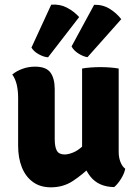

<svg xmlns="http://www.w3.org/2000/svg" viewBox="-20 -792 589 821"><path d="M487.5 -142.5Q487.5 -118.5 495.2 -99Q503 -79.5 515.5 -70.5Q511.5 -49.5 497 -26.5Q482.5 -3.5 468 8Q401.5 7 366.2 -37.5Q331 -82 331 -144.5V-499Q347 -502 368.2 -503.5Q389.5 -505 409.5 -505Q429 -505 449.8 -503.5Q470.5 -502 487.5 -499ZM57.5 -374Q57.5 -403.5 51.8 -429Q46 -454.5 32.5 -473.5Q50 -488 75.5 -497.5Q101 -507 130 -507Q177 -507 195.5 -482Q214 -457 214 -410.5V-197.5Q214 -164 223 -147.8Q232 -131.5 256.5 -131.5Q272 -131.5 292.5 -139.8Q313 -148 333.2 -167Q353.5 -186 368.5 -217V-80.5Q333.5 -46 292.2 -18.5Q251 9 197.5 9Q152 9 120.8 -13.8Q89.5 -36.5 73.5 -76.5Q57.5 -116.5 57.5 -169ZM382.5 -771.5Q420 -772.5 449.5 -754Q479 -735.5 498.5 -710L354 -547.5Q336.5 -550 316 -562.8Q295.5 -575.5 286 -593.5ZM199 -772Q236.5 -775 266.8 -759Q297 -743 318.5 -719L185.5 -547Q167.5 -548 146 -559.8Q124.5 -571.5 114.5 -588.5Z"/></svg>

Font: Signika Light
Style: Bold
Weight: 700
Version: Version 2.003;gftools[0.9.32]